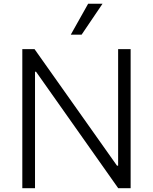

<svg xmlns="http://www.w3.org/2000/svg" viewBox="-20 -984 799 1004"><path d="M350.1 -802.7 440.9 -964.4H516.1L406.7 -802.7ZM663.1 -727.1V0H598.1L168.5 -608.9H163.1V0H96.7V-727.1H160.6L591.8 -117.7H597.7V-727.1Z"/></svg>

Font: Interop Light
Style: Regular
Weight: 300
Designer: Rasmus Andersson, Google, Jang Haemin
Foundry: jhaemin
Version: Version 1.007